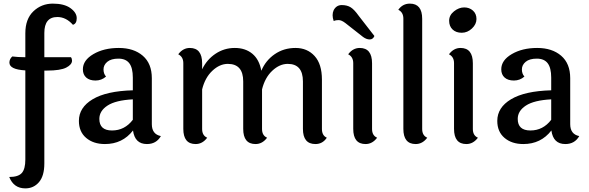

<svg xmlns="http://www.w3.org/2000/svg" viewBox="-20 -787 3257 1061"><path d="M120 -471V-603Q120 -682 164.5 -724.5Q209 -767 272 -767Q335 -767 369.5 -742Q404 -717 404 -686.5Q404 -656 383 -650Q345 -693 297 -693Q225 -693 225 -605V-471H372Q378 -463 378 -452Q378 -430 346 -413.5Q314 -397 240 -397H225V116Q225 185 195.5 219.5Q166 254 120 254Q56 254 31 191Q81 191 100.5 169Q120 147 120 95V-398Q32 -403 32 -441Q32 -461 48 -475Q80 -471 114 -471Z M529 -130Q529 -66 599 -66Q669 -66 714 -125V-238Q619 -233 574 -203.5Q529 -174 529 -130ZM819 -355V-101Q819 -45 869 -35Q844 9 792 9Q725 9 715 -66Q657 9 560 9Q496 9 456 -25Q416 -59 416 -119Q416 -193 492 -238.5Q568 -284 714 -288V-358Q714 -412 694.5 -437.5Q675 -463 634.5 -463Q594 -463 573 -445.5Q552 -428 552 -403.5Q552 -379 566 -364Q541 -342 508 -342Q475 -342 456.5 -358.5Q438 -375 438 -404Q438 -454 496 -488Q554 -522 636.5 -522Q719 -522 769 -479Q819 -436 819 -355Z M1759 -347V-74Q1759 -38 1786 -26Q1763 9 1723 9Q1654 9 1654 -75V-337Q1654 -434 1570 -434Q1525 -434 1484.5 -396Q1444 -358 1428 -293V-74Q1428 -38 1456 -26Q1430 9 1392 9Q1324 9 1324 -75V-337Q1324 -434 1239 -434Q1194 -434 1153.5 -396Q1113 -358 1097 -293V-74Q1097 -38 1125 -26Q1099 9 1061 9Q993 9 993 -75V-438Q993 -473 965 -487Q991 -522 1029 -522Q1097 -522 1097 -437V-404Q1123 -458 1171 -490Q1219 -522 1277.5 -522Q1336 -522 1374.5 -490Q1413 -458 1424 -396Q1448 -453 1498 -487.5Q1548 -522 1613 -522Q1678 -522 1718.5 -477.5Q1759 -433 1759 -347Z M2036 -437V-74Q2036 -38 2064 -26Q2038 9 2000 9Q1932 9 1932 -75V-438Q1932 -473 1904 -487Q1930 -522 1968 -522Q2036 -522 2036 -437ZM2049 -588Q2041 -569 2023 -569Q2005 -569 1986 -583L1888 -660Q1867 -676 1851 -676Q1835 -676 1824 -671Q1818 -688 1818 -703Q1818 -718 1824 -731Q1839 -759 1868.5 -759Q1898 -759 1918 -746.5Q1938 -734 1962 -700Z M2313 -683V-74Q2313 -38 2341 -26Q2315 9 2277 9Q2209 9 2209 -75V-684Q2209 -719 2181 -733Q2205 -767 2245 -767Q2313 -767 2313 -683Z M2545 -746Q2574 -746 2593.5 -728.5Q2613 -711 2613 -682Q2613 -653 2588 -629.5Q2563 -606 2531.5 -606Q2500 -606 2481 -624Q2462 -642 2462 -672.5Q2462 -703 2489 -724.5Q2516 -746 2545 -746ZM2593 -437V-74Q2593 -38 2621 -26Q2595 9 2557 9Q2489 9 2489 -75V-438Q2489 -473 2461 -487Q2487 -522 2525 -522Q2593 -522 2593 -437Z M2841 -130Q2841 -66 2911 -66Q2981 -66 3026 -125V-238Q2931 -233 2886 -203.5Q2841 -174 2841 -130ZM3131 -355V-101Q3131 -45 3181 -35Q3156 9 3104 9Q3037 9 3027 -66Q2969 9 2872 9Q2808 9 2768 -25Q2728 -59 2728 -119Q2728 -193 2804 -238.5Q2880 -284 3026 -288V-358Q3026 -412 3006.5 -437.5Q2987 -463 2946.5 -463Q2906 -463 2885 -445.5Q2864 -428 2864 -403.5Q2864 -379 2878 -364Q2853 -342 2820 -342Q2787 -342 2768.5 -358.5Q2750 -375 2750 -404Q2750 -454 2808 -488Q2866 -522 2948.5 -522Q3031 -522 3081 -479Q3131 -436 3131 -355Z"/></svg>

Font: Laila Medium
Style: Regular
Weight: 500
Designer: Hitesh Malaviya
Foundry: Indian Type Foundry
Version: Version 1.302;PS 1.0;hotconv 1.0.78;makeotf.lib2.5.61930; tt